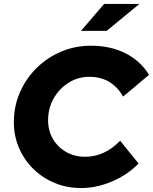

<svg xmlns="http://www.w3.org/2000/svg" viewBox="-20 -938 773 970"><path d="M390 12Q318 12 256.5 -13.5Q195 -39 148.5 -84.5Q102 -130 76 -190.5Q50 -251 50 -321Q50 -401 80.5 -471Q111 -541 164.5 -594Q218 -647 288.5 -677Q359 -707 440 -707Q538 -707 613.5 -669Q689 -631 733 -560L602 -450Q545 -550 431 -550Q374 -550 326.5 -520Q279 -490 251 -440.5Q223 -391 223 -330Q223 -278 247.5 -236Q272 -194 314.5 -170Q357 -146 411 -146Q508 -146 587 -227L680 -112Q625 -55 546.5 -21.5Q468 12 390 12ZM389 -782 506 -918H684L519 -782Z"/></svg>

Font: Red Hat Display Black
Style: Italic
Weight: 900
Italic angle: -12°
Designer: Pentagram, MCKL
Foundry: Pentagram, MCKL
Version: Version 1.023; ttfautohint (v1.8.3)